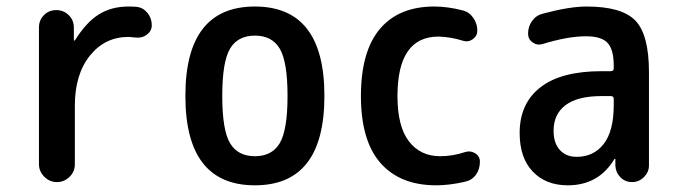

<svg xmlns="http://www.w3.org/2000/svg" viewBox="-20 -550 2040 580"><path d="M97.7 -53.7V-466.8Q97.7 -489.3 112.8 -504.4Q127.9 -519.5 149.9 -519.5Q171.9 -519.5 187.5 -504.4Q203.1 -489.3 203.1 -466.8V-427.7H204.1H206.1Q240.2 -482.4 278.3 -506.3Q316.4 -530.3 368.2 -530.3Q384.8 -530.3 392.6 -529.3Q412.1 -527.3 425.3 -511.2Q438.5 -495.1 438.5 -473.6Q438.5 -457 424.3 -445.8Q410.2 -434.6 391.6 -436.5Q383.8 -437.5 368.2 -438.5Q296.9 -438.5 251.5 -381.8Q206.1 -325.2 206.1 -230.5V-53.7Q206.1 -31.2 189.9 -15.6Q173.8 0 151.9 0Q129.9 0 113.8 -16.1Q97.7 -32.2 97.7 -53.7Z M825.2 -402.8Q801.8 -442.4 750 -442.4Q698.2 -442.4 674.8 -402.8Q651.4 -363.3 651.4 -260.3Q651.4 -157.2 674.8 -117.7Q698.2 -78.1 750 -78.1Q801.8 -78.1 825.2 -117.7Q848.6 -157.2 848.6 -260.3Q848.6 -363.3 825.2 -402.8ZM960 -260.3Q960 9.8 750 9.8Q540 9.8 540 -260.3Q540 -530.3 750 -530.3Q960 -530.3 960 -260.3Z M1297.9 9.8Q1188.5 9.8 1129.4 -57.6Q1070.3 -125 1070.3 -259.8Q1070.3 -394.5 1127.4 -462.4Q1184.6 -530.3 1292 -530.3Q1332 -530.3 1377.9 -518.6Q1397.5 -513.7 1409.7 -496.1Q1421.9 -478.5 1421.9 -458Q1421.9 -441.4 1408.2 -431.6Q1394.5 -421.9 1378.9 -426.8Q1341.8 -438.5 1304.7 -439.5Q1180.7 -439.5 1180.7 -259.8Q1180.7 -168 1215.3 -123Q1250 -78.1 1309.6 -78.1Q1347.7 -78.1 1385.7 -90.8Q1401.4 -95.7 1415.5 -86.9Q1429.7 -78.1 1429.7 -61.5Q1429.7 -39.1 1418 -22.5Q1406.2 -5.9 1384.8 -1Q1337.9 9.8 1297.9 9.8Z M1797.9 -259.8Q1724.6 -259.8 1688.5 -232.4Q1652.3 -205.1 1652.3 -155.3Q1652.3 -117.2 1671.4 -96.7Q1690.4 -76.2 1721.7 -76.2Q1773.4 -76.2 1803.7 -115.2Q1834 -154.3 1834 -232.4V-251Q1834 -259.8 1825.2 -259.8ZM1695.3 9.8Q1628.9 9.8 1589.4 -31.7Q1549.8 -73.2 1549.8 -148.4Q1549.8 -237.3 1612.3 -286.1Q1674.8 -335 1797.9 -335H1825.2Q1834 -335 1834 -343.8V-351.6Q1834 -400.4 1815.4 -420.4Q1796.9 -440.4 1750 -440.4Q1695.3 -440.4 1619.1 -417Q1602.5 -412.1 1588.9 -421.9Q1575.2 -431.6 1575.2 -448.2Q1575.2 -469.7 1587.4 -486.8Q1599.6 -503.9 1620.1 -508.8Q1700.2 -530.3 1752 -530.3Q1858.4 -530.3 1899.4 -487.8Q1940.4 -445.3 1940.4 -332V-49.8Q1940.4 -30.3 1925.3 -15.1Q1910.2 0 1889.6 0Q1868.2 0 1854 -14.6Q1839.8 -29.3 1838.9 -49.8V-69.3Q1838.9 -70.3 1837.9 -70.3Q1835.9 -70.3 1835.9 -69.3Q1788.1 9.8 1695.3 9.8Z"/></svg>

Font: Rounded Mgen+ 2m medium
Style: Regular
Weight: 500
Designer: [Source Han Sans]
Ryoko NISHIZUKA  (kana & ideographs); Paul D. Hunt (Latin, Greek & Cyrillic); Wenlong ZHANG  (bopomofo
Version: Version 1.059.20150602